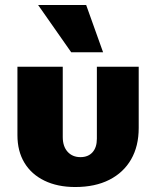

<svg xmlns="http://www.w3.org/2000/svg" viewBox="-20 -741 626 771"><path d="M282 10Q211 10 158.5 -15.5Q106 -41 78 -87.5Q50 -134 50 -198V-473H232V-191Q232 -153 251.5 -131.5Q271 -110 303 -110Q334 -110 351.5 -129.5Q369 -149 369 -184V-473H537V-227Q537 -154 506.5 -101Q476 -48 419 -19Q362 10 282 10ZM266 -531 133 -721H326L394 -531Z"/></svg>

Font: Ysabeau SC Black
Style: Regular
Weight: 900
Designer: Christian Thalmann (Catharsis Fonts)
Version: Version 2.001;gftools[0.9.30]; featfreeze: smcp